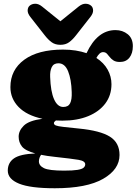

<svg xmlns="http://www.w3.org/2000/svg" viewBox="-20 -759 728 1024"><path d="M400 -73.5Q514.5 -62.5 566 -30.2Q617.5 2 617.5 67.5Q617.5 144.5 530 194.8Q442.5 245 272.5 245Q142 245 81.8 220.5Q21.5 196 21.5 151Q21.5 108.5 54.8 85.5Q88 62.5 168.5 59.5Q114.5 44.5 97 22.2Q79.5 0 79.5 -30Q79.5 -62 107 -89Q134.5 -116 206.5 -125.5Q122.5 -143.5 79 -188.5Q35.5 -233.5 35.5 -294.5Q35.5 -386.5 109.5 -440.5Q183.5 -494.5 316 -494.5Q352.5 -494.5 383.8 -489.5Q415 -484.5 441.5 -475.5Q499 -598.5 596 -598.5Q634 -598.5 661.2 -576.5Q688.5 -554.5 688.5 -513Q688.5 -475 670.5 -451.8Q652.5 -428.5 619.5 -428.5Q598 -428.5 585.5 -436.5Q573 -444.5 565.2 -454.8Q557.5 -465 549.8 -473Q542 -481 529.5 -481Q510.5 -481 494 -450Q534 -424 554.2 -387.5Q574.5 -351 574.5 -310Q574.5 -251 541.8 -207.2Q509 -163.5 450.2 -139.5Q391.5 -115.5 312.5 -115.5Q295 -115.5 278 -116.5Q267.5 -109 267.5 -102.5Q267.5 -94 278.2 -89.8Q289 -85.5 317.8 -82.2Q346.5 -79 400 -73.5ZM291.5 -421.5Q266 -421.5 256 -401Q246 -380.5 247.5 -348.5Q250 -271.5 268.2 -230Q286.5 -188.5 317.5 -188.5Q344 -188.5 354 -208.2Q364 -228 362.5 -268Q360.5 -336 343.2 -378.8Q326 -421.5 291.5 -421.5ZM187.5 101.5Q187.5 124.5 214.5 137.8Q241.5 151 321.5 151Q369 151 393.2 147Q417.5 143 426 135.2Q434.5 127.5 434.5 117.5Q434.5 99.5 399.2 93.5Q364 87.5 271.5 77.5Q229.5 73 198 66.5L198.5 68Q195 71.5 191.2 81.5Q187.5 91.5 187.5 101.5ZM386 -571.5Q367 -547 348.2 -533.5Q329.5 -520 302 -520Q274.5 -520 255.8 -533.5Q237 -547 218 -571.5L142 -668.5Q127 -687.5 127.5 -703.5Q128 -719.5 137.5 -728Q149 -738.5 167.2 -739Q185.5 -739.5 204 -724.5L302 -645.5L400 -724.5Q419 -739.5 437 -739Q455 -738.5 466.5 -728Q476 -719.5 476.5 -703.5Q477 -687.5 462 -668.5Z"/></svg>

Font: Fraunces 9pt S100 Black
Style: Regular
Weight: 900
Version: Version 1.000; ttfautohint (v1.8.3)